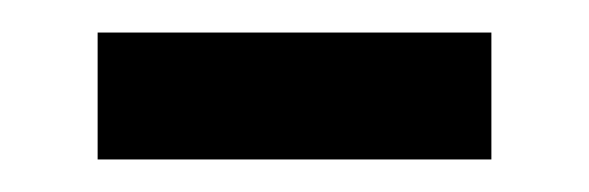

<svg xmlns="http://www.w3.org/2000/svg" viewBox="-20 -327 362 118"><path d="M40 -229V-307H282V-229Z"/></svg>

Font: Noto Sans Elymaic
Style: Regular
Weight: 400
Designer: Morgane Pierson
Foundry: Google LLC
Version: Version 1.002; ttfautohint (v1.8.4.7-5d5b)